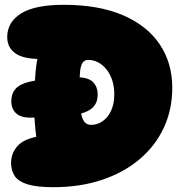

<svg xmlns="http://www.w3.org/2000/svg" viewBox="-20 -755 751 798"><path d="M202 23Q132 23 94 11Q56 -1 41.5 -23Q27 -45 26 -74Q25 -121 57.5 -153Q90 -185 175 -193L137 -152Q129 -190 125 -241Q121 -292 122 -347Q123 -402 127.5 -452Q132 -502 141 -537L265 -532Q244 -523 211.5 -516.5Q179 -510 146 -510Q76 -510 43 -534Q10 -558 10 -601Q10 -663 67.5 -699Q125 -735 245 -735Q391 -735 491.5 -691.5Q592 -648 644 -570.5Q696 -493 696 -390Q696 -300 661 -224.5Q626 -149 560.5 -93.5Q495 -38 404 -7.5Q313 23 202 23ZM107 -266Q66 -266 46.5 -284.5Q27 -303 27 -335Q27 -365 44.5 -385.5Q62 -406 105 -416Q132 -422 166 -426Q200 -430 235 -432Q270 -434 298 -434Q346 -434 366 -414.5Q386 -395 386 -361Q386 -299 312 -282Q286 -278 247.5 -274Q209 -270 171 -268Q133 -266 107 -266ZM358 -236Q385 -236 407 -251.5Q429 -267 442 -295.5Q455 -324 455 -363Q455 -395 446.5 -421Q438 -447 423 -466Q408 -485 388.5 -495.5Q369 -506 347 -506Q333 -506 324.5 -496Q316 -486 313 -459.5Q310 -433 310 -385Q310 -307 320 -271.5Q330 -236 358 -236Z"/></svg>

Font: DynaPuff
Style: Bold
Weight: 700
Designer: Toshi Omagari, Jennifer Daniel
Foundry: Google Fonts
Version: Version 2.000